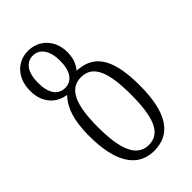

<svg xmlns="http://www.w3.org/2000/svg" viewBox="-237 -849 938 938"><g transform="rotate(-45 232.0 -380.0)"><path d="M244 11C359 11 420 -76 420 -265C420 -431 378 -521 269 -533C265 -534 256 -534 254 -534L253 -535C272 -558 285 -587 285 -631C285 -713 229 -771 153 -771C78 -771 22 -714 22 -625C22 -540 73 -493 134 -484L135 -483C95 -439 70 -379 70 -265C70 -78 135 11 244 11ZM154 -514C106 -514 77 -552 77 -626C77 -697 106 -738 153 -738C200 -738 230 -697 230 -626C230 -552 200 -514 154 -514ZM246 -28C165 -28 131 -110 131 -265C131 -416 162 -497 245 -497C329 -497 358 -416 358 -265C358 -111 329 -28 246 -28Z"/></g></svg>

Font: Noto Serif Georgian ExtraCondensed Light
Style: Regular
Weight: 300
Width: 2
Designer: Monotype Design Team, Akaki Razmadze
Foundry: Google LLC
Version: Version 2.003